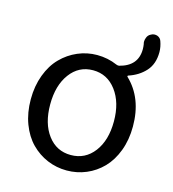

<svg xmlns="http://www.w3.org/2000/svg" viewBox="-109 -812 823 915"><g transform="rotate(15 302.5 -355.0)"><path d="M460.9 -271.5Q460.9 -364.3 417 -422.9Q373 -481.4 302.7 -481.4Q232.4 -481.4 189.5 -423.3Q146.5 -365.2 146.5 -271.5Q146.5 -177.7 189.5 -120.6Q232.4 -63.5 303.2 -63.5Q374 -63.5 417.5 -120.6Q460.9 -177.7 460.9 -271.5ZM502.9 -664.1Q501 -669.9 501 -675.8Q501 -685.5 504.9 -695.3Q509.8 -710 524.4 -716.8Q532.2 -721.7 542 -721.7Q547.9 -721.7 554.7 -719.7Q570.3 -713.9 575.2 -699.2Q585 -671.9 585 -646.5Q585 -587.9 552.7 -552.2Q520.5 -516.6 469.7 -500Q467.8 -499 467.3 -497.1Q466.8 -495.1 468.8 -493.2Q554.7 -411.1 554.7 -271.5Q554.7 -205.1 534.2 -150.9Q513.7 -96.7 479 -61Q444.3 -25.4 398.9 -6.3Q353.5 12.7 303.2 12.7Q252.9 12.7 207.5 -6.3Q162.1 -25.4 127 -61Q91.8 -96.7 71.3 -150.9Q50.8 -205.1 50.8 -271.5Q50.8 -336.9 71.3 -391.6Q91.8 -446.3 127 -481.9Q162.1 -517.6 207.5 -537.1Q252.9 -556.6 302.7 -556.6Q355.5 -556.6 402.3 -536.1Q409.2 -533.2 416 -534.2Q504.9 -556.6 504.9 -639.6Q504.9 -651.4 502.9 -664.1Z"/></g></svg>

Font: Gen Jyuu Gothic P Regular
Style: Regular
Weight: 400
Designer: [Source Han Sans]
Ryoko NISHIZUKA  (kana & ideographs); Paul D. Hunt (Latin, Greek & Cyrillic); Wenlong ZHANG  (bopomofo
Version: Version 1.002.20150607